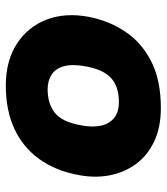

<svg xmlns="http://www.w3.org/2000/svg" viewBox="24 -588 574 661"><g transform="rotate(90 310.5 -258.0)"><path d="M274.8 8.5Q189.5 8.5 130.8 -29.8Q72.1 -68 47.7 -132.8Q23.2 -197.5 38.7 -278Q52.7 -349 90.9 -404.9Q129.1 -460.9 193.8 -493.1Q258.4 -525.3 352.3 -525.3Q418.7 -525.3 467.4 -502.3Q516.1 -479.3 545.3 -439.3Q574.5 -399.3 584.3 -347.8Q594 -296.3 582.5 -238.9Q568 -162.5 528.1 -106.7Q488.1 -51 424.5 -21.3Q360.8 8.5 274.8 8.5ZM287.8 -135.5Q337.5 -135.5 368.6 -160.2Q399.7 -184.8 411.2 -246.9Q419.7 -287.9 413.4 -317.8Q407.2 -347.6 386.8 -364.2Q366.5 -380.8 331.3 -380.8Q279.6 -380.8 250 -354.7Q220.4 -328.5 209.4 -268.5Q200.4 -222.4 208.2 -192.8Q216 -163.2 237.1 -149.3Q258.2 -135.5 287.8 -135.5Z"/></g></svg>

Font: REM Medium
Style: Italic
Weight: 500
Italic angle: -11°
Designer: Octavio Pardo
Foundry: Ashler Design
Version: Version 1.005;gftools[0.9.28]